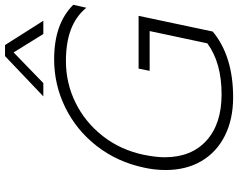

<svg xmlns="http://www.w3.org/2000/svg" viewBox="-114 -840 969 782"><g transform="rotate(-90 371.0 -449.5)"><path d="M533 -914H578L677 -758H623L548 -879L423 -758H369ZM69 -260Q69 -305 79 -349Q102 -457 166.5 -540Q231 -623 323.5 -668.5Q416 -714 520 -714Q665 -714 742 -636L730 -583Q694 -626 640.5 -646Q587 -666 513 -666Q423 -666 343.5 -627Q264 -588 207.5 -516Q151 -444 131 -349Q121 -299 121 -264Q121 -155 189 -93.5Q257 -32 377 -32Q506 -32 585 -90L635 -325H473L482 -370H697L633 -68Q533 15 365 15Q276 15 209 -18.5Q142 -52 105.5 -114Q69 -176 69 -260Z"/></g></svg>

Font: Prompt ExtraLight
Style: Italic
Weight: 275
Italic angle: -12°
Designer: Katatrad Team
Foundry: CadsonDemak
Version: Version 1.000